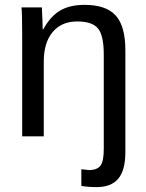

<svg xmlns="http://www.w3.org/2000/svg" viewBox="-20 -558 596 786"><path d="M375 208Q341.3 208 313 203.1V134.8L344.2 138.2Q377.9 138.2 391.4 119.9Q404.8 101.6 404.8 51.8V-335Q404.8 -412.1 381.3 -441.2Q357.9 -470.2 295.9 -470.2Q231.9 -470.2 195.6 -426.8Q159.2 -383.3 159.2 -306.2V0H70.8V-416Q70.8 -507.8 67.9 -527.8H150.9Q151.9 -526.9 151.9 -515.1Q153.8 -482.9 154.8 -438H157.2Q187 -492.2 226.6 -515.1Q266.1 -538.1 326.2 -538.1Q414.1 -538.1 453.6 -494.6Q493.2 -451.2 493.2 -352.1V64.9Q493.2 138.7 464.4 173.3Q435.5 208 375 208Z"/></svg>

Font: Libra Sans Modern
Style: Regular
Weight: 400
Foundry: Stefan Peev, Context Ltd
Version: Version 1.000